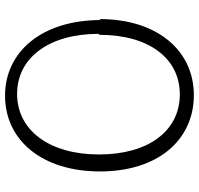

<svg xmlns="http://www.w3.org/2000/svg" viewBox="-34 -750 807 780"><g transform="rotate(90 370.0 -359.5)"><path d="M61 -364C61 -127 189 24 368 24C549 24 676 -126 676 -362C676 -597 548 -743 366 -743C186 -743 57 -596 57 -360ZM121 -360C121 -561 217 -686 363 -686C510 -686 607 -560 607 -358C607 -156 509 -25 361 -25C214 -25 117 -155 117 -356Z"/></g></svg>

Font: GenEiGothic-pro-Light
Style: Regular
Weight: 300
Designer: Ryoko NISHIZUKA (kana & ideographs); Paul D. Hunt (Latin, Greek & Cyrillic); Wenlong ZHANG (bopomofo); Sandoll Communica
Foundry: Adobe Systems Incorporated; o_tamon
Version: Version 1.000.140830